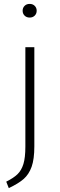

<svg xmlns="http://www.w3.org/2000/svg" viewBox="-20 -764 305 984"><path d="M156 -14Q156 52 142 91Q128 130 101 153.5Q74 177 25 200L12 167Q50 148 70 128.5Q90 109 100 76.5Q110 44 110 -13V-522H156ZM168 -709Q168 -694 158 -684Q148 -674 132 -674Q116 -674 106 -684Q96 -694 96 -709Q96 -724 106 -734Q116 -744 132 -744Q148 -744 158 -734Q168 -724 168 -709Z"/></svg>

Font: FiraGO ExtraLight
Style: Regular
Weight: 200
Designer: bBox Type
Foundry: bBox Type GmbH
Version: Version 1.001